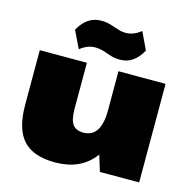

<svg xmlns="http://www.w3.org/2000/svg" viewBox="-114 -890 1010 1016"><g transform="rotate(15 391.5 -382.5)"><path d="M302 -287Q302 -229 320 -203.5Q338 -178 379 -178Q427 -178 451 -215Q475 -252 475 -326L558 -426V-350Q558 -173 485 -80Q412 13 274 13Q155 13 99.5 -48Q44 -109 44 -242V-540H302ZM733 0H518L475 -139V-540H733ZM196 -693Q219 -734 249 -754.5Q279 -775 319 -775Q346 -775 369.5 -768Q393 -761 414.5 -753.5Q436 -746 460 -746Q480 -746 500.5 -754Q521 -762 542 -778L587 -683Q565 -643 535.5 -622Q506 -601 465 -601Q437 -601 414.5 -608.5Q392 -616 370.5 -623Q349 -630 324 -630Q302 -630 282 -622Q262 -614 242 -598Z"/></g></svg>

Font: Pathway Extreme 28pt Black
Style: Regular
Weight: 900
Designer: Eduardo Rodriguez Tunni
Foundry: Eduardo Rodriguez Tunni
Version: Version 1.001;gftools[0.9.26]